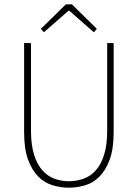

<svg xmlns="http://www.w3.org/2000/svg" viewBox="-20 -860 640 892"><path d="M300 12Q261 12 223.5 0.5Q186 -11 157 -40.5Q128 -70 110 -119.5Q92 -169 92 -246V-660H124V-254Q124 -186 138.5 -140.5Q153 -95 177.5 -68Q202 -41 233.5 -29.5Q265 -18 300 -18Q335 -18 367.5 -29.5Q400 -41 424.5 -68Q449 -95 463.5 -140.5Q478 -186 478 -254V-660H508V-246Q508 -169 490 -119.5Q472 -70 443 -40.5Q414 -11 376.5 0.5Q339 12 300 12ZM184 -710 170 -726 286 -840H314L430 -726L416 -710L302 -810H298Z"/></svg>

Font: Source Code Pro ExtraLight
Style: Regular
Weight: 200
Monospace: yes
Designer: Paul D. Hunt, Teo Tuominen
Foundry: Adobe Systems Incorporated
Version: Version 2.030;PS 1.000;hotconv 16.6.51;makeotf.lib2.5.65220